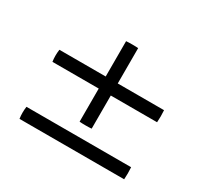

<svg xmlns="http://www.w3.org/2000/svg" viewBox="-108 -619 796 758"><g transform="rotate(30 290.5 -239.5)"><path d="M57 -316H268V-477Q279 -478 296 -478Q313 -478 323 -477V-316H534Q536 -288 534 -261H323V-110Q313 -109 296 -109Q279 -109 268 -110V-261H57Q53 -288 57 -316ZM57 -56H534Q536 -28 534 -1H57Q53 -28 57 -56Z"/></g></svg>

Font: Tiro Devanagari Sanskrit
Style: Italic
Weight: 400
Italic angle: -11°
Designer: Devanagari: John Hudson & Fiona Ross, assisted by Paul Hanslow. Latin: John Hudson with Paul Hanslow, assisted by Kaja S
Foundry: Tiro Typeworks Ltd.
Version: Version 1.52